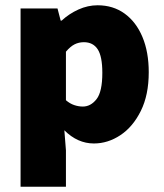

<svg xmlns="http://www.w3.org/2000/svg" viewBox="-20 -532 620 728"><path d="M58 176V-500H198L210 -454H214Q242 -480 277.5 -496Q313 -512 350 -512Q409 -512 452.5 -480.5Q496 -449 520 -392Q544 -335 544 -258Q544 -172 514 -111.5Q484 -51 436.5 -19.5Q389 12 336 12Q274 12 224 -38L230 38V176ZM294 -128Q324 -128 346 -156Q368 -184 368 -256Q368 -318 350.5 -345Q333 -372 298 -372Q279 -372 263 -364Q247 -356 230 -336V-152Q245 -139 261.5 -133.5Q278 -128 294 -128Z"/></svg>

Font: Assistant ExtraBold
Style: Regular
Weight: 800
Designer: Hebrew By Ben Nathan, Latin by Paul Hunt
Version: Version 3.000